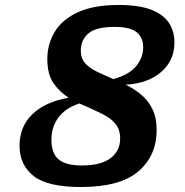

<svg xmlns="http://www.w3.org/2000/svg" viewBox="-20 -739 743 771"><path d="M609 -216Q609 -114 535.8 -51Q462.5 12 304.5 12Q170.5 12 114.5 -32.5Q58.5 -77 58.5 -153.5Q58.5 -231.5 111 -281.2Q163.5 -331 256 -346.5Q220 -369 195 -404.8Q170 -440.5 170 -502Q170 -562 199.8 -611.2Q229.5 -660.5 292.5 -689.8Q355.5 -719 456 -719Q538.5 -719 587.8 -699.8Q637 -680.5 658.8 -646.5Q680.5 -612.5 680.5 -569Q680.5 -496 627 -449.8Q573.5 -403.5 484.5 -399Q516.5 -383.5 545 -360.5Q573.5 -337.5 591.2 -302.8Q609 -268 609 -216ZM304.5 -536Q304.5 -504.5 322.2 -484.8Q340 -465 369.5 -451Q399 -437 435 -421.5Q497 -438 526 -472.5Q555 -507 555 -549.5Q555 -587.5 529.2 -609.2Q503.5 -631 440 -631Q365.5 -631 335 -604.8Q304.5 -578.5 304.5 -536ZM186.5 -178.5Q186.5 -123 215.5 -98.8Q244.5 -74.5 309 -74.5Q385 -74.5 423.8 -103.8Q462.5 -133 462.5 -182.5Q462.5 -219 443.8 -241.5Q425 -264 393.8 -279.8Q362.5 -295.5 325.5 -312Q318.5 -314.5 312 -317.5Q305.5 -320.5 298.5 -323.5Q240.5 -304 213.5 -265.8Q186.5 -227.5 186.5 -178.5Z"/></svg>

Font: Newsreader 6pt SemiBold
Style: Italic
Weight: 600
Italic angle: -17°
Designer: Hugues Gentile
Foundry: Production Type
Version: Version 1.003; ttfautohint (v1.8.3)